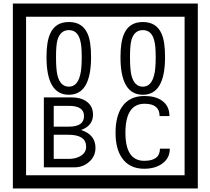

<svg xmlns="http://www.w3.org/2000/svg" viewBox="-20 -980 1195 1090"><path d="M1103 90H53V-960H1103ZM1028 15V-885H128V15ZM497 -656Q497 -442 371 -442Q244 -442 244 -656Q244 -744 265 -789Q294 -855 371 -855Q448 -855 477 -789Q497 -745 497 -656ZM444 -656Q444 -723 435 -752Q420 -809 371 -809Q322 -809 306 -752Q298 -723 298 -656Q298 -587 306 -553Q322 -488 371 -488Q419 -488 435 -554Q444 -587 444 -656ZM917 -656Q917 -442 791 -442Q664 -442 664 -656Q664 -744 685 -789Q714 -855 791 -855Q868 -855 897 -789Q917 -745 917 -656ZM864 -656Q864 -723 855 -752Q840 -809 791 -809Q742 -809 726 -752Q718 -723 718 -656Q718 -587 726 -553Q742 -488 791 -488Q839 -488 855 -554Q864 -587 864 -656ZM522 -141Q522 -93 486.5 -61.5Q451 -30 403 -30H229V-427H388Q439 -427 471 -404Q508 -378 508 -329Q508 -266 440 -242Q522 -216 522 -141ZM457 -321Q457 -379 372 -379H285V-261H371Q457 -261 457 -321ZM469 -147Q469 -215 368 -215H285V-78H371Q408 -78 435 -93Q469 -112 469 -147ZM944 -136Q944 -80 898 -49Q858 -22 799 -22Q714 -22 672 -84Q636 -136 636 -226Q636 -317 671 -371Q713 -435 800 -435Q862 -435 899 -409Q942 -379 942 -321H886Q886 -391 801 -391Q692 -391 692 -226Q692 -67 799 -67Q888 -67 888 -136Z"/></svg>

Font: Unicode BMP Fallback SIL
Style: Regular
Weight: 400
Foundry: NRSI, SIL International
Version: Version 5.1 Based on Unicode 5.1